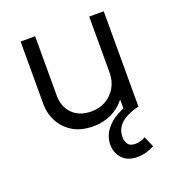

<svg xmlns="http://www.w3.org/2000/svg" viewBox="-130 -589 841 918"><g transform="rotate(-20 291.0 -130.0)"><path d="M414.5 225Q364 225 337.5 195.8Q311 166.5 311 125.5Q312 83.5 335.8 51.5Q359.5 19.5 398.5 -1.8Q437.5 -23 483.5 -32.5L500 0Q463.5 8.5 436.5 22.8Q409.5 37 394.2 58.2Q379 79.5 378.5 109Q378 131.5 388.5 147Q399 162.5 425.5 162.5Q440 162.5 453.2 158.5Q466.5 154.5 477.5 148L501 202Q481.5 213 459.2 219Q437 225 414.5 225ZM267 15Q203 15 161 -11.5Q119 -38 98 -79Q77 -120 77 -164V-485H151V-182.5Q151 -125.5 186.5 -90.2Q222 -55 283 -55Q323 -55 355.2 -73.2Q387.5 -91.5 406.8 -124.5Q426 -157.5 426 -201V-485H500V0H429.5V-61.5Q397.5 -22 356.2 -3.5Q315 15 267 15Z"/></g></svg>

Font: Geologica Cursive ExtraLight
Style: Regular
Weight: 250
Designer: Sindre Bremnes, Frode Helland
Foundry: Monokrom Skriftforlag AS
Version: Version 1.010;gftools[0.9.28]